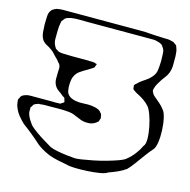

<svg xmlns="http://www.w3.org/2000/svg" viewBox="-155 -839 1000 1009"><g transform="rotate(15 345.0 -335.0)"><path d="M712 -142Q698 -127 679 -101Q660 -75 641 -49Q622 -23 607 -8Q586 7 562 17.5Q538 28 515 36Q504 45 473.5 50Q443 55 406 57Q369 59 338.5 58Q308 57 297 53Q282 50 260.5 46Q239 42 217 36Q195 30 180 22Q151 9 125 -11Q112 -22 99.5 -33.5Q87 -45 74 -55Q61 -66 47.5 -76Q34 -86 21 -96Q5 -111 -10 -129.5Q-25 -148 -33 -169Q-37 -177 -38.5 -185.5Q-40 -194 -41 -202Q-41 -204 -41.5 -207.5Q-42 -211 -41 -213Q-41 -215 -39.5 -217Q-38 -219 -37 -220Q-35 -228 -31 -232Q-29 -235 -23 -238.5Q-17 -242 -13 -243Q0 -248 15 -248Q30 -248 43 -248H136Q144 -248 152.5 -247.5Q161 -247 169 -248Q171 -248 174.5 -248Q178 -248 180 -249Q184 -251 187 -254Q189 -255 193 -257.5Q197 -260 197 -262Q198 -263 196.5 -266Q195 -269 195 -270Q194 -272 193.5 -276Q193 -280 191 -283Q190 -285 187 -286.5Q184 -288 182 -289Q168 -301 152.5 -311.5Q137 -322 129 -341Q123 -356 123.5 -373.5Q124 -391 124 -407Q125 -416 125 -426.5Q125 -437 120 -446Q119 -448 117 -450.5Q115 -453 113 -454Q109 -460 104.5 -465Q100 -470 95 -475Q86 -483 78 -492.5Q70 -502 60 -509Q47 -519 32 -526.5Q17 -534 7 -547Q-1 -559 -4 -573.5Q-7 -588 -7 -602Q-8 -615 -8.5 -628.5Q-9 -642 -8 -655Q-7 -665 -7 -675.5Q-7 -686 -3 -695Q1 -705 9 -713Q10 -714 12.5 -715Q15 -716 16 -717Q19 -719 22 -720.5Q25 -722 28 -723Q31 -725 34.5 -725Q38 -725 41 -726Q52 -728 64 -728Q76 -728 87 -728H383Q398 -728 428.5 -728Q459 -728 490 -728Q521 -728 536 -726Q556 -725 576 -723.5Q596 -722 615 -722Q626 -722 637.5 -721.5Q649 -721 660 -717Q662 -716 665 -716Q668 -716 670 -714Q674 -712 677 -709Q679 -708 682.5 -705.5Q686 -703 687 -701Q689 -699 689.5 -696Q690 -693 691 -691Q696 -680 697 -669Q698 -658 699 -646Q699 -624 699 -599.5Q699 -575 691 -554Q686 -541 677 -529Q668 -517 660 -506Q653 -494 644.5 -480.5Q636 -467 633 -453Q632 -450 631 -446Q630 -442 631 -439Q631 -438 632 -436Q633 -434 634 -432Q636 -429 637.5 -425.5Q639 -422 641 -420Q643 -417 646.5 -414.5Q650 -412 653 -409Q667 -397 680.5 -385.5Q694 -374 705 -359Q716 -348 723 -317.5Q730 -287 731.5 -251Q733 -215 728.5 -184.5Q724 -154 712 -142ZM593 -62Q614 -79 631 -101.5Q648 -124 658 -146Q669 -157 669 -186.5Q669 -216 662 -251.5Q655 -287 644 -316.5Q633 -346 622 -357Q610 -370 595.5 -380.5Q581 -391 565 -399Q550 -406 539 -414Q537 -416 534 -418Q531 -420 530 -421Q529 -423 529 -427Q529 -430 528 -435Q527 -440 528 -443Q529 -445 532.5 -448.5Q536 -452 538 -453Q550 -466 565.5 -476Q581 -486 595 -497Q604 -505 612.5 -515Q621 -525 625 -536Q628 -544 629 -553.5Q630 -563 631 -571Q632 -585 632.5 -598Q633 -611 632 -624Q631 -634 631 -644.5Q631 -655 627 -664Q626 -667 623.5 -670.5Q621 -674 619 -676Q618 -678 617 -680.5Q616 -683 614 -684Q607 -690 598 -693Q589 -696 580 -698Q572 -700 563 -700Q554 -700 546 -700H204Q183 -700 161.5 -700.5Q140 -701 119 -698Q112 -697 102.5 -694Q93 -691 86 -686Q85 -684 83 -681.5Q81 -679 79 -677L72 -668Q71 -666 71 -662.5Q71 -659 70 -657Q68 -647 67 -636.5Q66 -626 66 -615Q66 -596 65.5 -573.5Q65 -551 75 -533Q77 -531 78.5 -527Q80 -523 82 -521Q84 -520 86 -519Q88 -518 90 -516Q92 -515 94.5 -513.5Q97 -512 100 -510Q106 -508 114 -507Q122 -506 129 -506Q152 -505 176 -505Q200 -505 222 -505Q239 -505 255.5 -505Q272 -505 288 -504Q293 -504 296.5 -503Q300 -502 304 -500Q306 -499 307.5 -499.5Q309 -500 310 -498Q310 -497 309.5 -496.5Q309 -496 309 -495Q308 -493 307 -490Q306 -487 305 -484Q304 -479 300.5 -476.5Q297 -474 292 -471Q282 -464 272 -458.5Q262 -453 252 -447Q242 -441 231 -433Q220 -425 213 -414Q203 -398 200.5 -379Q198 -360 199 -342Q200 -335 201 -326.5Q202 -318 206 -311Q214 -298 226.5 -291.5Q239 -285 253 -283Q276 -279 304 -281Q332 -283 354 -278Q362 -277 370.5 -274Q379 -271 386 -266Q390 -264 394 -257Q396 -256 397.5 -254Q399 -252 400 -250Q402 -244 402 -239Q404 -233 404 -230Q404 -228 403 -225.5Q402 -223 401 -221Q400 -219 399.5 -215.5Q399 -212 397 -210L389 -203Q368 -186 338 -188Q320 -188 303.5 -194.5Q287 -201 270 -208Q255 -216 228.5 -218.5Q202 -221 175 -220.5Q148 -220 133 -220Q119 -220 105 -220Q91 -220 77 -218Q74 -218 70.5 -218Q67 -218 64 -216Q60 -215 54 -212.5Q48 -210 45 -207Q43 -206 41.5 -202.5Q40 -199 38 -196Q34 -192 33 -190Q32 -188 32.5 -184.5Q33 -181 33 -179Q31 -162 37 -147Q42 -134 49.5 -122.5Q57 -111 65 -100Q80 -85 103.5 -68.5Q127 -52 150.5 -38Q174 -24 189 -15Q204 -8 230.5 -3Q257 2 283.5 5Q310 8 325 9Q334 10 361 6Q388 2 423 -5Q458 -12 493.5 -22Q529 -32 556 -42Q583 -52 593 -62Z"/></g></svg>

Font: Rubik Vinyl
Style: Regular
Weight: 400
Designer: Hubert and Fischer, NaN
Foundry: Hubert and Fischer, NaN
Version: Version 2.200